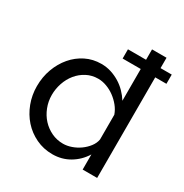

<svg xmlns="http://www.w3.org/2000/svg" viewBox="-170 -865 969 1010"><g transform="rotate(30 314.5 -360.0)"><path d="M553 -611V0H465V-92Q436 -45 389.5 -17.5Q343 10 286 10Q232 10 186 -12Q140 -34 107 -71Q74 -108 55.5 -157Q37 -206 37 -260Q37 -316 55 -365Q73 -414 104.5 -451Q136 -488 179 -509.5Q222 -531 273 -531Q305 -531 333 -522Q361 -513 385.5 -498Q410 -483 430 -462.5Q450 -442 465 -418V-611H355V-667H465V-730H553V-667H621V-611ZM465 -333Q456 -359 438 -381Q420 -403 397.5 -419.5Q375 -436 349 -445.5Q323 -455 298 -455Q260 -455 228.5 -438.5Q197 -422 174.5 -394.5Q152 -367 140 -331.5Q128 -296 128 -259Q128 -220 142 -184.5Q156 -149 180 -123Q204 -97 236.5 -81.5Q269 -66 307 -66Q331 -66 357 -75Q383 -84 405.5 -100Q428 -116 444.5 -137.5Q461 -159 465 -183Z"/></g></svg>

Font: Rising Sun
Style: Regular
Weight: 400
Designer: Matt McInerney, Pablo Impallari, Rodrigo Fuenzalida (Raleway font), Stephen Hutchings (Greek), Cristiano Sobral (main ch
Foundry: The Rising Sun Project Authors
Version: Version 4.327; ttfautohint (v1.8.4.7-5d5b-dirty)